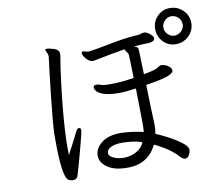

<svg xmlns="http://www.w3.org/2000/svg" viewBox="-86 -905 1171 1016"><g transform="rotate(-10 500.0 -397.0)"><path d="M377 -98V-99Q378 -138 415 -166.5Q452 -195 515 -195H520Q583 -193 639 -179Q641 -196 641 -232L638 -413Q579 -405 547 -405Q497 -405 468.5 -414Q440 -423 429.5 -435Q419 -447 419 -456Q419 -462 422 -466Q427 -469 435 -469Q449 -469 457 -465Q469 -459 509 -459Q566 -459 636 -470Q634 -572 632 -597Q632 -601 624 -611.5Q616 -622 615 -628L541 -615Q528 -612 469 -601Q464 -600 454.5 -598Q445 -596 439 -596Q422 -596 405 -615Q388 -634 388 -647Q388 -652 393 -654Q394 -655 397 -655Q400 -655 409.5 -652Q419 -649 427 -649L435 -650Q465 -654 527 -666Q577 -676 613.5 -681.5Q650 -687 696 -690Q703 -690 714 -693.5Q725 -697 731 -697H736Q747 -695 760.5 -684.5Q774 -674 778 -664L779 -659Q779 -640 744 -638Q712 -638 666 -634Q680 -630 684.5 -624.5Q689 -619 689 -604L693 -480Q739 -488 762 -497Q767 -499 774.5 -504.5Q782 -510 788 -511H792Q809 -511 825 -501Q841 -491 844 -479L845 -473Q845 -461 817 -449Q789 -437 695 -422Q699 -272 701 -236L702 -205Q702 -179 698 -159Q718 -151 757 -131Q796 -111 828.5 -87Q861 -63 861 -45Q861 -35 855 -21Q846 -2 830 -2Q819 -2 804 -18Q763 -65 680 -104Q659 -59 621 -34Q583 -9 529 -8H520Q452 -8 414.5 -34.5Q377 -61 377 -98ZM315 -244Q315 -235 290.5 -144Q266 -53 254 -14Q249 7 226 7Q208 7 197 -4.5Q186 -16 178.5 -66Q171 -116 171 -222V-255Q174 -320 190 -464.5Q206 -609 212 -650Q213 -653 213 -658Q213 -665 212 -669Q211 -675 206 -685Q201 -695 201 -697V-698Q202 -702 210 -702Q224 -702 249.5 -693.5Q275 -685 275 -662Q275 -655 273 -645Q255 -537 241 -397Q227 -257 227 -166Q227 -139 228 -128Q252 -172 289 -246Q295 -259 304 -259H308Q315 -258 315 -244ZM888 -607Q848 -607 820.5 -635.5Q793 -664 793 -704Q793 -745 820.5 -773Q848 -801 888 -801Q929 -801 958 -773Q987 -745 987 -704Q987 -664 958 -635.5Q929 -607 888 -607ZM623 -127Q598 -136 574 -139Q550 -142 518 -143H514Q478 -143 455.5 -132Q433 -121 433 -101Q433 -86 456 -75Q479 -64 509 -63H512Q547 -63 578 -79Q609 -95 623 -127ZM888 -757Q868 -757 852.5 -741.5Q837 -726 837 -704Q837 -684 852.5 -668.5Q868 -653 888 -653Q909 -653 925 -668.5Q941 -684 941 -704Q941 -726 925.5 -741.5Q910 -757 888 -757Z"/></g></svg>

Font: Fusion Kai T
Style: Regular
Weight: 400
Designer: Fontworks Inc.
Version: Version 24.134;May 13, 2024